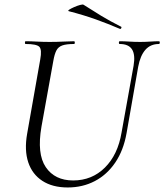

<svg xmlns="http://www.w3.org/2000/svg" viewBox="-20 -805 717 838"><path d="M563 -517.8Q571.2 -566 556.2 -589.5Q541.2 -613 502.4 -613Q498.6 -613 498.8 -619Q499 -625 502.4 -625Q523 -625 544.5 -623.5Q566 -622 591.6 -622Q614.2 -622 635.7 -623.5Q657.2 -625 673.6 -625Q677.6 -625 677.4 -619Q677.2 -613 673.6 -613Q636.8 -613 614.5 -587.6Q592.2 -562.2 583.2 -514L532.6 -224.8Q519.2 -148.8 483.1 -95.6Q447 -42.4 393.8 -14.6Q340.6 13.2 275.4 13.2Q209.2 13.2 164.9 -15.6Q120.6 -44.4 103.2 -96.9Q85.8 -149.4 98.4 -221L155.6 -545.4Q163.6 -588.6 151.6 -600.8Q139.6 -613 91.8 -613Q88.6 -613 88.8 -619Q89 -625 91.6 -625Q114 -625 141 -623.5Q168 -622 196.6 -622Q229.2 -622 256.3 -623.5Q283.4 -625 303 -625Q306.6 -625 306.6 -619Q306.6 -613 303 -613Q270.2 -613 252.3 -606.8Q234.4 -600.6 226.1 -584.6Q217.8 -568.6 212.8 -539.6L161 -252.2Q140.4 -133.6 179.8 -75.5Q219.2 -17.4 299.4 -17.4Q381.2 -17.4 437.8 -73.5Q494.4 -129.6 510.6 -226.8ZM503.4 -679Q451.6 -701.2 398.7 -720.2Q345.8 -739.2 280.6 -756Q274.6 -758 282.3 -763Q290 -768 303.5 -774Q317 -780 329.3 -783.3Q341.6 -786.6 344.8 -784.2Q382 -760.2 421.2 -736.4Q460.4 -712.6 507.4 -689Q511.4 -688 509.5 -682.9Q507.6 -677.8 503.4 -679Z"/></svg>

Font: Cormorant Garamond Light
Style: Italic
Weight: 300
Italic angle: -10°
Designer: Christian Thalmann (Catharsis Fonts)
Foundry: Catharsis Fonts
Version: Version 4.001